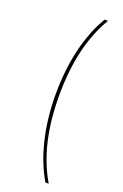

<svg xmlns="http://www.w3.org/2000/svg" viewBox="-176 -793 664 1037"><g transform="rotate(20 155.5 -274.0)"><path d="M234 194Q180 102 151.5 -17Q123 -136 123 -274Q123 -412 151.5 -532.5Q180 -653 234 -742H253Q197 -647 170 -531Q143 -415 143 -274Q143 -133 170 -17Q197 99 253 194Z"/></g></svg>

Font: Montserrat
Style: Regular
Weight: 400
Designer: Julieta Ulanovsky
Foundry: Julieta Ulanovsky
Version: Version 8.000